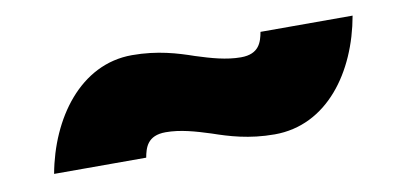

<svg xmlns="http://www.w3.org/2000/svg" viewBox="-33 -481 635 310"><g transform="rotate(-10 284.0 -326.0)"><path d="M36 -242H187C190 -258 195 -277 225 -277C249 -277 273 -270 298 -262C324 -253 356 -243 398 -243C484 -243 539 -320 555 -410H404C401 -394 396 -375 366 -375C342 -375 318 -382 293 -390C267 -399 235 -409 193 -409C108 -409 52 -330 36 -242Z"/></g></svg>

Font: Fixel Display 20240404 Black
Style: Italic
Weight: 900
Italic angle: -10°
Designer: AlfaBravo + MacPaw
Foundry: Kyrylo Tkachov, Marchela Mozhyna, Serhii Makarenko, Maria Weinstein, Zakhar Kryvoshyya
Version: Version 1.211;Glyphs 3.2 (3225)